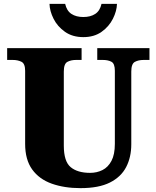

<svg xmlns="http://www.w3.org/2000/svg" viewBox="-20 -963 809 993"><path d="M396 10Q313 10 248 -13Q183 -36 146.5 -86.5Q110 -137 110 -219V-597Q110 -634 91 -643.5Q72 -653 46 -653H17V-714H402V-653H373Q347 -653 328.5 -643Q310 -633 310 -593V-210Q310 -128 345.5 -98.5Q381 -69 446 -69Q481 -69 510 -83.5Q539 -98 556.5 -131Q574 -164 574 -219V-597Q574 -634 556.5 -643.5Q539 -653 512 -653H483V-714H753V-653H723Q696 -653 677.5 -643Q659 -633 659 -593V-217Q659 -150 632.5 -99Q606 -48 548.5 -19Q491 10 396 10ZM411 -771Q355 -771 316 -798.5Q277 -826 257 -866Q237 -906 236 -943H317Q325 -907 349.5 -891Q374 -875 411 -875Q448 -875 472.5 -891Q497 -907 505 -943H585Q584 -906 564 -866Q544 -826 505.5 -798.5Q467 -771 411 -771Z"/></svg>

Font: Noto Serif Devanagari Black
Style: Regular
Weight: 900
Designer: Universal Thirst, Indian Type Foundry and the Monotype Design Team
Foundry: Monotype Imaging Inc.
Version: Version 2.004; ttfautohint (v1.8.4.7-5d5b)